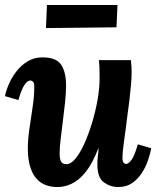

<svg xmlns="http://www.w3.org/2000/svg" viewBox="-21 -742 639 773"><path d="M211 11Q169 11 142.5 -8Q116 -27 103.5 -61.5Q91 -96 91 -143Q91 -180 97.5 -224Q104 -268 110.5 -312Q117 -356 117 -392Q117 -409 111.5 -413.5Q106 -418 101 -418Q90 -418 78 -401Q66 -384 53 -339L-1 -355Q3 -376 14.5 -403Q26 -430 45 -454.5Q64 -479 90 -495Q116 -511 150 -511Q206 -511 225.5 -481Q245 -451 245 -398Q245 -368 241 -330.5Q237 -293 232 -254Q227 -215 223 -180.5Q219 -146 219 -123Q219 -108 222 -98.5Q225 -89 231 -85Q237 -81 247 -81Q264 -81 282.5 -103Q301 -125 318 -162.5Q335 -200 349 -245.5Q363 -291 371.5 -338.5Q380 -386 380 -428Q380 -442 379.5 -465Q379 -488 377 -500H506Q508 -479 508.5 -470.5Q509 -462 509 -452Q509 -431 506.5 -401.5Q504 -372 500 -338Q496 -304 491 -270Q488 -243 484.5 -218Q481 -193 478 -171.5Q475 -150 473.5 -133.5Q472 -117 472 -108Q472 -92 476.5 -87Q481 -82 486 -82Q497 -82 509 -99Q521 -116 534 -161L588 -145Q584 -124 575 -97Q566 -70 550 -45.5Q534 -21 511 -5Q488 11 455 11Q423 11 397 -8Q371 -27 371 -80Q371 -100 373 -114Q375 -128 376 -145H375Q352 -85 325 -51Q298 -17 269 -3Q240 11 211 11ZM164 -629 168 -722H452L448 -632Z"/></svg>

Font: Lora Italic
Style: Italic
Weight: 400
Italic angle: -3°
Designer: Olga Karpushina, Alexei Vanyashin (Cyrillic)
Foundry: Cyreal
Version: Version 2.210; ttfautohint (v1.8.1.43-b0c9)